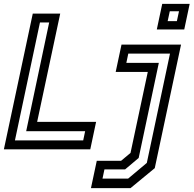

<svg xmlns="http://www.w3.org/2000/svg" viewBox="-32 -770 998 990"><path d="M-12 0 137 -700H278.5L159.5 -141.5H463.5L433.5 0ZM45 -46H397L407 -93.5H103L221.5 -654H174ZM437 200 467 59H592.5L641 18.5L730 -399H564.5L594.5 -540H901.5L766 97L641 200ZM496.5 151H628.5L725 70L844.5 -493.5H629.5L619.5 -446H787L683 44.5L613 103.5H506.5ZM776.5 -618 804.5 -750H946L918 -618ZM832.5 -661H880L891 -712H843.5Z"/></svg>

Font: Tourney Thin Medium
Style: Italic
Weight: 500
Italic angle: -12°
Version: Version 1.015